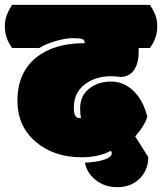

<svg xmlns="http://www.w3.org/2000/svg" viewBox="-62 -670 668 791"><path d="M495.1 -107.9Q495.1 -107.9 548.8 -22.9Q548.8 31.2 512.9 66.2Q477.1 101.1 421.6 101.1Q366.2 101.1 328.6 68.4Q294.4 39.6 288.1 0Q305.7 0 333 -4.2Q360.4 -8.3 379.4 -17.1Q398.4 -25.9 398.4 -38.6Q398.4 -43.9 395 -48.8Q343.8 -22 274.9 -22Q159.7 -22 84.7 -86.2Q9.8 -150.4 9.8 -254.9Q9.8 -371.1 87.9 -433.6Q161.1 -492.2 287.1 -492.2Q287.1 -504.9 277.6 -508.8Q268.1 -512.7 238 -512.7Q208 -512.7 166.3 -500.5Q124.5 -488.3 100.1 -472.2H-12.2Q-42 -513.7 -42 -560.1Q-42 -585 -34.9 -605.2Q-27.8 -625.5 -12.2 -649.9H555.7Q571.3 -626 578.6 -606.4Q585.9 -586.9 585.9 -560.1Q585.9 -514.2 555.7 -472.2H509.3V-456.1Q509.3 -413.1 493.2 -386.2Q473.1 -353 433.1 -353Q415 -356 395 -356Q331.5 -356 286.9 -322Q242.2 -288.1 242.2 -226.1Q242.2 -183.6 264.6 -183.6Q269 -183.6 272 -185.1Q268.1 -197.8 268.1 -224.1Q268.1 -276.9 307.6 -306.6Q343.3 -334 395.8 -334Q448.2 -334 488.3 -295.2Q528.3 -256.3 544.9 -189Q533.7 -151.9 495.1 -107.9Z"/></svg>

Font: Modak
Style: Regular
Weight: 400
Version: Version 1.036;PS Version 1.000;hotconv 1.0.79;makeotf.lib2.5